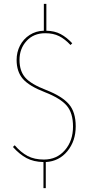

<svg xmlns="http://www.w3.org/2000/svg" viewBox="-20 -829 471 994"><path d="M217 10V145H205V10Q154 9 117.5 -10.5Q81 -30 47 -68L56 -77Q88 -40 123 -21.5Q158 -3 207 -3Q274 -3 316 -51.5Q358 -100 358 -174Q358 -244 325.5 -282Q293 -320 214 -351Q131 -383 98.5 -420.5Q66 -458 66 -519Q66 -559 83.5 -593Q101 -627 133.5 -648Q166 -669 207 -670V-809H220V-670Q263 -669 294 -652.5Q325 -636 354 -605L345 -596Q316 -627 286 -642Q256 -657 214 -657Q154 -657 117.5 -617Q81 -577 81 -519Q81 -461 111 -427Q141 -393 219 -363Q301 -331 336.5 -290Q372 -249 372 -175Q372 -99 329 -46.5Q286 6 217 10Z"/></svg>

Font: Fira Sans Compressed Hair
Style: Regular
Weight: 100
Width: 1
Designer: bBox Type GmbH & Carrois Corporate GbR & Edenspiekermann AG
Foundry: bBox Type GmbH & Carrois Corporate GbR & Edenspiekermann AG
Version: Version 4.301